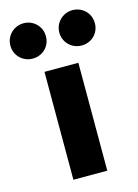

<svg xmlns="http://www.w3.org/2000/svg" viewBox="-176 -803 622 866"><g transform="rotate(-15 135.5 -370.0)"><path d="M56.6 -503.9H214.8V0H56.6ZM-61.5 -657.2Q-61.5 -680.2 -50.3 -699.2Q-39.1 -718.3 -20 -729.2Q-1 -740.2 21.5 -740.2Q44.4 -740.2 63.5 -729.2Q82.5 -718.3 93.5 -699.5Q104.5 -680.7 104.5 -657.2Q104.5 -634.3 93.5 -615.5Q82.5 -596.7 63.5 -585.9Q44.4 -575.2 21.5 -575.2Q-1 -575.2 -20 -585.9Q-39.1 -596.7 -50.3 -615.7Q-61.5 -634.8 -61.5 -657.2ZM167 -657.2Q167 -680.2 178.2 -699.2Q189.5 -718.3 208.5 -729.2Q227.5 -740.2 250 -740.2Q272.9 -740.2 292 -729.2Q311 -718.3 322 -699.5Q333 -680.7 333 -657.2Q333 -634.3 322 -615.5Q311 -596.7 292 -585.9Q272.9 -575.2 250 -575.2Q227.5 -575.2 208.5 -585.9Q189.5 -596.7 178.2 -615.7Q167 -634.8 167 -657.2Z"/></g></svg>

Font: Wanted Sans ExtraBold
Style: Regular
Weight: 800
Designer: Original Design by Kil Hyung-jin and Kang Hanbin, Wanted Lab, Inc; Hangeul from Source Han Sans by Jang Soo-young and Ka
Foundry: Wanted Lab, Inc.
Version: Version 1.003